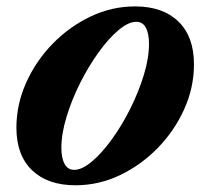

<svg xmlns="http://www.w3.org/2000/svg" viewBox="-20 -554 641 585"><path d="M210 10.5Q125.5 10.5 77.8 -35.2Q30 -81 30 -165Q30 -236 59.8 -302.2Q89.5 -368.5 140.5 -420.8Q191.5 -473 256.2 -503.8Q321 -534.5 391.5 -534.5Q476 -534.5 523.5 -488.5Q571 -442.5 571 -358Q571 -287.5 541.5 -221.8Q512 -156 461 -103.5Q410 -51 345.2 -20.2Q280.5 10.5 210 10.5ZM206 -36.5Q230 -36.5 260.2 -62Q290.5 -87.5 321 -129.8Q351.5 -172 377 -223Q402.5 -274 418.2 -325.5Q434 -377 434 -420.5Q434 -451.5 424.5 -469.5Q415 -487.5 395 -487.5Q371 -487.5 340.8 -462Q310.5 -436.5 280 -394Q249.5 -351.5 224 -300.8Q198.5 -250 182.8 -198.2Q167 -146.5 167 -103.5Q167 -72.5 176.8 -54.5Q186.5 -36.5 206 -36.5Z"/></svg>

Font: Libre Caslon Text Bold
Style: Italic
Weight: 700
Italic angle: -22.583°
Designer: Pablo Impallari, Rodrigo Fuenzalida, Katja Schimmel
Foundry: Pablo Impallari, Rodrigo Fuenzalida
Version: Version 2.000